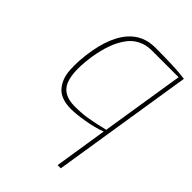

<svg xmlns="http://www.w3.org/2000/svg" viewBox="-233 -642 1018 1018"><g transform="rotate(45 276.0 -133.5)"><path d="M235.4 -14.2Q287.6 -14.2 328.6 -21Q369.6 -27.3 441.4 -44.9L515.6 -513.2H314.5Q271.5 -513.2 236.3 -495.1Q201.2 -477.1 177.7 -442.4Q153.8 -408.2 138.7 -364.7Q123.5 -321.8 114.7 -268.1Q106 -212.4 106 -168.5Q106 -112.8 120.6 -77.1Q147 -14.2 235.4 -14.2ZM415.5 270H391.6L438.5 -28.8Q391.6 -10.7 330.6 -0.5Q269.5 9.8 230.5 9.8Q193.4 9.8 165.5 -0.5Q137.7 -10.3 120.6 -29.8Q103.5 -48.8 93.8 -74.2Q84 -99.1 81.5 -132.8Q80.6 -149.9 80.6 -166.5Q80.6 -182.6 81.5 -199.2Q81.5 -200.2 81.5 -200.7Q94.7 -385.3 168 -470.7Q224.6 -537.1 317.4 -537.1Q478.5 -537.1 541.5 -526.9Z"/></g></svg>

Font: Squarion Thin
Style: Italic
Weight: 100
Designer: Natanael Gama
Version: Version 1.00;September 12, 2019;FontCreator 11.5.0.2425 64-b